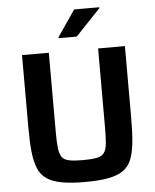

<svg xmlns="http://www.w3.org/2000/svg" viewBox="-60 -954 818 1013"><g transform="rotate(-5 349.0 -448.0)"><path d="M349 8Q276 8 227 -1Q178 -10 148 -30Q118 -50 102.5 -86Q87 -122 81.5 -176.5Q76 -231 76 -307V-688H218V-271Q218 -218 221.5 -185.5Q225 -153 236.5 -136Q248 -119 275 -113.5Q302 -108 349 -108Q396 -108 422.5 -113.5Q449 -119 461 -136Q473 -153 476 -185.5Q479 -218 479 -271V-688H621V-307Q621 -231 615.5 -176.5Q610 -122 595 -86Q580 -50 550 -30Q520 -10 471 -1Q422 8 349 8ZM276 -760V-765L371 -904H504V-899L372 -760Z"/></g></svg>

Font: Saira Thin SemiBold
Style: Regular
Weight: 600
Version: Version 1.101